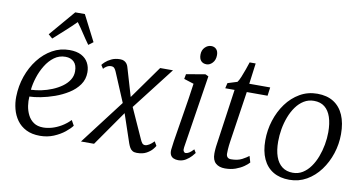

<svg xmlns="http://www.w3.org/2000/svg" viewBox="-78 -1021 2348 1238"><g transform="rotate(10 1096.0 -402.0)"><path d="M441.5 -92Q427.5 -72.5 397.8 -48.5Q368 -24.5 326.8 -7.2Q285.5 10 237 10Q184 10 146.5 -9Q109 -28 86 -60.2Q63 -92.5 52.8 -132.2Q42.5 -172 43.5 -213Q45 -283 67.2 -346.8Q89.5 -410.5 128.2 -460.2Q167 -510 218.5 -539Q270 -568 330.5 -568Q377.5 -568 408 -552Q438.5 -536 453.5 -508.2Q468.5 -480.5 468.5 -446Q468.5 -399.5 443.2 -364Q418 -328.5 377.2 -303Q336.5 -277.5 290 -261Q243.5 -244.5 200 -236.2Q156.5 -228 127 -227.5Q124.5 -198.5 129.2 -167Q134 -135.5 147.8 -108Q161.5 -80.5 186.2 -63.5Q211 -46.5 248.5 -46.5Q276 -46.5 305.8 -55Q335.5 -63.5 365.5 -81Q395.5 -98.5 422.5 -126ZM312 -520.5Q271.5 -520.5 239.2 -496.8Q207 -473 183.8 -435.2Q160.5 -397.5 146.8 -354.5Q133 -311.5 129 -272.5Q161 -273.5 196.8 -281Q232.5 -288.5 266.5 -302.5Q300.5 -316.5 328.2 -336.2Q356 -356 372.5 -381.8Q389 -407.5 389 -438.5Q389 -479.5 368.2 -500Q347.5 -520.5 312 -520.5ZM207 -621.5 180 -644.5 324 -813.5H387L473.5 -644.5L443 -621.5Q418.5 -655 397.2 -688Q376 -721 351 -754.5Q317.5 -721 280.8 -688Q244 -655 207 -621.5Z M871.5 10Q854.5 10 843.5 3.5Q832.5 -3 825.8 -14.8Q819 -26.5 813.5 -42L738.5 -264L771.5 -259L590.5 0H505L749.5 -320.5L741.5 -257L647 -481.5Q641.5 -495 634.2 -503.5Q627 -512 612 -512Q597 -512 583 -503.2Q569 -494.5 563.5 -486L548.5 -509Q552 -515 566.5 -528.8Q581 -542.5 605.2 -554.2Q629.5 -566 662.5 -566Q678 -566 688.5 -560.5Q699 -555 705.8 -546Q712.5 -537 715.5 -526.5L781.5 -302.5L749.5 -308L925.5 -555H1009.5L772 -248L779.5 -310.5L883.5 -80Q889.5 -66 896.5 -57.2Q903.5 -48.5 915.5 -48.5Q927 -48.5 942 -57.5Q957 -66.5 973 -83.5L989 -56.5Q986 -50 973 -34Q960 -18 935.2 -4Q910.5 10 871.5 10Z M1142.5 10Q1125.5 10 1112.2 4.2Q1099 -1.5 1092.2 -14.5Q1085.5 -27.5 1087 -49Q1088.5 -68 1094.2 -104.8Q1100 -141.5 1107.8 -189.5Q1115.5 -237.5 1124.2 -290.5Q1133 -343.5 1141 -395.8Q1149 -448 1155 -492.5L1090.5 -513L1096.5 -545L1220.5 -566L1241 -556L1166.5 -79Q1163.5 -61 1168.8 -52.5Q1174 -44 1181 -44Q1192 -44 1204.2 -51.2Q1216.5 -58.5 1233.5 -77L1246.5 -55.5Q1242 -48.5 1227.8 -32.8Q1213.5 -17 1191.8 -3.5Q1170 10 1142.5 10ZM1215.5 -630.5Q1193 -630.5 1179.8 -644.2Q1166.5 -658 1166.5 -685.5Q1166.5 -715 1184.8 -733.5Q1203 -752 1226.5 -752Q1246.5 -752 1259.2 -738.8Q1272 -725.5 1272 -700.5Q1272 -668.5 1254.2 -649.5Q1236.5 -630.5 1215.5 -630.5Z M1453 -169.5Q1450.5 -152.5 1449 -139.5Q1447.5 -126.5 1446.8 -114.2Q1446 -102 1446 -86.5Q1446 -72 1453.8 -63.5Q1461.5 -55 1477 -55Q1520.5 -55 1549 -70.2Q1577.5 -85.5 1591.5 -97L1603.5 -56Q1593 -43.5 1571 -28Q1549 -12.5 1518 -1.2Q1487 10 1448.5 10Q1410.5 10 1388 -9.8Q1365.5 -29.5 1365.5 -72.5Q1365.5 -79 1365.8 -86.5Q1366 -94 1366.8 -102.5Q1367.5 -111 1368.5 -119.8Q1369.5 -128.5 1371 -137.5L1422.5 -499.5H1361.5L1369.5 -534.5L1432 -554Q1441 -565.5 1451.2 -590.2Q1461.5 -615 1471.2 -642.8Q1481 -670.5 1487.5 -691H1527L1509 -555H1646L1638.5 -499.5H1502.5Z M1953.5 -568Q2016.5 -568 2059.8 -540.8Q2103 -513.5 2125.5 -462Q2148 -410.5 2148 -337.5Q2148 -272 2127.8 -210Q2107.5 -148 2070.5 -98.2Q2033.5 -48.5 1982.5 -19.2Q1931.5 10 1870 10Q1808 10 1764 -16.2Q1720 -42.5 1697 -92.8Q1674 -143 1674 -214Q1674 -281 1694 -344.2Q1714 -407.5 1751 -458Q1788 -508.5 1839.5 -538.2Q1891 -568 1953.5 -568ZM1940 -519Q1903.5 -519 1874.2 -501Q1845 -483 1823 -452.5Q1801 -422 1786.2 -383.2Q1771.5 -344.5 1764.2 -302.8Q1757 -261 1757 -221Q1757 -163 1771.5 -122.2Q1786 -81.5 1814.5 -60Q1843 -38.5 1884.5 -38.5Q1920 -38.5 1948.8 -56.5Q1977.5 -74.5 1999.2 -105Q2021 -135.5 2035.5 -174Q2050 -212.5 2057.5 -254Q2065 -295.5 2065 -335Q2065 -393 2051.2 -434Q2037.5 -475 2010 -497Q1982.5 -519 1940 -519Z"/></g></svg>

Font: Merriweather Light 18pt Light
Style: Italic
Weight: 300
Italic angle: -7.8°
Version: Version 2.101